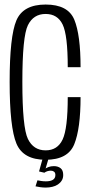

<svg xmlns="http://www.w3.org/2000/svg" viewBox="-20 -700 414 846"><path d="M181 4Q279.5 4 307.2 -64.5Q335 -133 335 -272H278.5Q278.5 -133.5 256 -85.5Q233.5 -37.5 181 -37.5Q127.5 -37.5 103 -87.8Q78.5 -138 78.5 -339Q78.5 -539.5 103 -589Q127.5 -638.5 181 -638.5Q233.5 -638.5 256 -592Q278.5 -545.5 278.5 -404H335Q335 -546 307.5 -613Q280 -680 181 -680Q82 -680 52.2 -610Q22.5 -540 22.5 -339Q22.5 -138.5 52.5 -67.2Q82.5 4 181 4ZM181.5 126.5Q196.5 126.5 210.5 123.2Q224.5 120 235.2 112.8Q246 105.5 252.2 95.2Q258.5 85 258.5 71Q258.5 50 246.8 41Q235 32 217.5 32Q204 32 193 36.2Q182 40.5 176 46L175.5 61Q181.5 56.5 189.2 54.2Q197 52 204 52Q212.5 52 218.2 56.5Q224 61 224 71Q224 85.5 213.2 92.2Q202.5 99 182 99Q171.5 99 161.8 97.5Q152 96 145 94.5L136.5 121Q145.5 123 157.5 124.8Q169.5 126.5 181.5 126.5ZM175.5 61 193.5 0H167.5L152 55.5Z"/></svg>

Font: Anybody Condensed Light
Style: Regular
Weight: 300
Width: 3
Designer: Tyler Finck
Foundry: Etcetera Type Company
Version: Version 1.113;gftools[0.9.25]